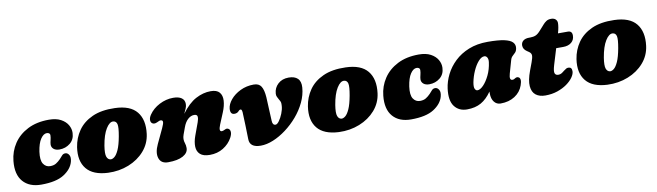

<svg xmlns="http://www.w3.org/2000/svg" viewBox="-36 -1050 5247 1533"><g transform="rotate(-10 2588.0 -283.5)"><path d="M319.5 -382.5Q293 -382.5 269.8 -348Q246.5 -313.5 236.5 -246.5Q227 -178.5 247 -148.2Q267 -118 302 -118Q331 -118 350 -129.8Q369 -141.5 387 -160Q399.5 -173.5 410 -185.8Q420.5 -198 437.5 -198Q456 -198 467.8 -178.5Q479.5 -159 470 -123.5Q454.5 -66 391 -25.5Q327.5 15 206.5 15Q110 15 59.2 -43Q8.5 -101 19.5 -209.5Q27 -286 68.5 -348.5Q110 -411 182.5 -448Q255 -485 355 -485Q413.5 -485 451.2 -464.5Q489 -444 507 -412.8Q525 -381.5 523.5 -348Q521.5 -295.5 484.8 -265.8Q448 -236 398 -236Q368.5 -236 351.2 -250.2Q334 -264.5 334.5 -287.5Q335.5 -303.5 340.5 -322.2Q345.5 -341 346 -361Q346.5 -371 339 -376.8Q331.5 -382.5 319.5 -382.5Z M889.5 -485Q1013.5 -481.5 1066.5 -416.2Q1119.5 -351 1105 -237.5Q1095 -160 1044.2 -102Q993.5 -44 915.8 -13Q838 18 747.5 14.5Q627 9 574.8 -55.2Q522.5 -119.5 539 -230Q550 -302.5 591 -361.8Q632 -421 706.2 -454.8Q780.5 -488.5 889.5 -485ZM786 -87.5Q800.5 -86 818 -99.8Q835.5 -113.5 852.5 -151Q869.5 -188.5 882 -257Q895 -328.5 889 -354Q883 -379.5 859.5 -382Q829.5 -385.5 800 -338Q770.5 -290.5 756 -203Q746 -139.5 755.2 -114.8Q764.5 -90 786 -87.5Z M1163 -314Q1150.5 -322.5 1150.2 -341.5Q1150 -360.5 1165 -383Q1196 -429 1250.2 -457Q1304.5 -485 1362 -485Q1406.5 -485 1430.2 -468.2Q1454 -451.5 1454 -419Q1454 -402.5 1446.2 -383.5Q1438.5 -364.5 1428 -343.5Q1485.5 -421.5 1545.5 -453.2Q1605.5 -485 1666.5 -485Q1716 -485 1737.2 -460Q1758.5 -435 1756.2 -393.2Q1754 -351.5 1733 -301L1695 -209Q1673 -155 1700 -155Q1709.5 -155 1725 -163Q1744 -174 1759 -161Q1769 -152.5 1769.2 -134.5Q1769.5 -116.5 1756 -91Q1730 -43.5 1682.2 -14.2Q1634.5 15 1573.5 15Q1520.5 15 1495.2 -7.8Q1470 -30.5 1468.5 -69.2Q1467 -108 1484 -155L1522 -259Q1532 -286 1529.8 -303.5Q1527.5 -321 1504 -321Q1476.5 -321 1452.5 -299Q1428.5 -277 1414 -236Q1400.5 -200 1393.8 -180.8Q1387 -161.5 1387 -146Q1387 -128 1393 -111Q1399 -94 1399 -72Q1399 -32.5 1355.8 -8.8Q1312.5 15 1235 15Q1178 15 1162.5 -30.5Q1147 -76 1178 -142L1234 -261Q1251.5 -298 1249.8 -311.5Q1248 -325 1232.5 -325Q1226 -325 1219.8 -322.2Q1213.5 -319.5 1204 -315Q1190.5 -308.5 1180.2 -308.8Q1170 -309 1163 -314Z M1896 -56Q1895 -108 1893.2 -166Q1891.5 -224 1889 -276Q1887 -291.5 1883.8 -295.5Q1880.5 -299.5 1875 -299.5Q1867.5 -299.5 1860 -290.5Q1846.5 -274 1823.5 -274Q1789 -274 1792 -319.5Q1795 -356.5 1825.5 -393Q1856 -429.5 1905.5 -453.5Q1955 -477.5 2014 -477.5Q2056.5 -477.5 2074.5 -448.5Q2092.5 -419.5 2096.5 -360.5Q2099.5 -300 2101.5 -252Q2103.5 -204 2105.5 -167.5Q2106.5 -131.5 2131.5 -131.5Q2144.5 -131.5 2161 -154.2Q2177.5 -177 2190.5 -209.2Q2203.5 -241.5 2205.5 -270Q2207 -289.5 2204.8 -299.5Q2202.5 -309.5 2192.5 -325Q2186 -337 2180 -349Q2174 -361 2175.5 -376Q2178.5 -422 2212 -453Q2245.5 -484 2298.5 -484Q2346.5 -484 2371.2 -460.2Q2396 -436.5 2392.5 -387Q2388 -326.5 2360.2 -268.2Q2332.5 -210 2289 -159.2Q2245.5 -108.5 2193.5 -69.8Q2141.5 -31 2088 -9Q2034.5 13 1987 13Q1896.5 13 1896 -56Z M2761 -485Q2885 -481.5 2938 -416.2Q2991 -351 2976.5 -237.5Q2966.5 -160 2915.8 -102Q2865 -44 2787.2 -13Q2709.5 18 2619 14.5Q2498.5 9 2446.2 -55.2Q2394 -119.5 2410.5 -230Q2421.5 -302.5 2462.5 -361.8Q2503.5 -421 2577.8 -454.8Q2652 -488.5 2761 -485ZM2657.5 -87.5Q2672 -86 2689.5 -99.8Q2707 -113.5 2724 -151Q2741 -188.5 2753.5 -257Q2766.5 -328.5 2760.5 -354Q2754.5 -379.5 2731 -382Q2701 -385.5 2671.5 -338Q2642 -290.5 2627.5 -203Q2617.5 -139.5 2626.8 -114.8Q2636 -90 2657.5 -87.5Z M3318 -382.5Q3291.5 -382.5 3268.2 -348Q3245 -313.5 3235 -246.5Q3225.5 -178.5 3245.5 -148.2Q3265.5 -118 3300.5 -118Q3329.5 -118 3348.5 -129.8Q3367.5 -141.5 3385.5 -160Q3398 -173.5 3408.5 -185.8Q3419 -198 3436 -198Q3454.5 -198 3466.2 -178.5Q3478 -159 3468.5 -123.5Q3453 -66 3389.5 -25.5Q3326 15 3205 15Q3108.5 15 3057.8 -43Q3007 -101 3018 -209.5Q3025.5 -286 3067 -348.5Q3108.5 -411 3181 -448Q3253.5 -485 3353.5 -485Q3412 -485 3449.8 -464.5Q3487.5 -444 3505.5 -412.8Q3523.5 -381.5 3522 -348Q3520 -295.5 3483.2 -265.8Q3446.5 -236 3396.5 -236Q3367 -236 3349.8 -250.2Q3332.5 -264.5 3333 -287.5Q3334 -303.5 3339 -322.2Q3344 -341 3344.5 -361Q3345 -371 3337.5 -376.8Q3330 -382.5 3318 -382.5Z M4043.5 -209Q4028.5 -156 4055.5 -156Q4064.5 -156 4069.5 -159Q4074.5 -162 4082 -166Q4095.5 -173.5 4108.5 -166Q4118.5 -161 4120.5 -145.2Q4122.5 -129.5 4112.5 -101Q4094 -48 4046 -17Q3998 14 3930.5 14Q3898.5 14 3878.5 -11.2Q3858.5 -36.5 3858.5 -80Q3858.5 -88 3858.5 -95.5Q3820 -39.5 3772.8 -12.8Q3725.5 14 3658.5 14Q3593.5 14 3557.5 -33Q3521.5 -80 3534 -176.5Q3541.5 -233.5 3569.2 -289Q3597 -344.5 3644.5 -389.8Q3692 -435 3759.2 -462Q3826.5 -489 3912.5 -489Q3998.5 -489 4046.8 -478.5Q4095 -468 4113.5 -448.2Q4132 -428.5 4128.5 -401Q4125.5 -378.5 4114.2 -366.5Q4103 -354.5 4091 -344Q4079 -333.5 4073.5 -314ZM3745.5 -191Q3738.5 -153 3746.2 -137.5Q3754 -122 3766.5 -122Q3789 -122 3815.8 -149.8Q3842.5 -177.5 3864.8 -223.8Q3887 -270 3894.5 -326Q3898 -351 3889.5 -365.5Q3881 -380 3866.5 -380Q3842.5 -380 3817.8 -351.8Q3793 -323.5 3773.8 -280.2Q3754.5 -237 3745.5 -191Z M4224.5 -352 4209.5 -362Q4179.5 -382 4179.5 -412Q4179.5 -436 4197 -450Q4214.5 -464 4244.5 -464H4253.5Q4280 -464 4298.5 -471.8Q4317 -479.5 4338.5 -504L4379.5 -550Q4389.5 -561.5 4404.8 -571.8Q4420 -582 4444 -582Q4467.5 -582 4480 -569.8Q4492.5 -557.5 4492.5 -539.5Q4492.5 -525 4489 -504Q4485.5 -483 4478 -458H4558.5Q4592.5 -458 4592.5 -421Q4592.5 -386 4567.5 -365Q4542.5 -344 4500.5 -344H4443.5L4404 -214Q4389.5 -165.5 4396 -148.8Q4402.5 -132 4424 -132Q4438.5 -132 4448.8 -137.8Q4459 -143.5 4474 -156Q4487.5 -166.5 4495 -170.2Q4502.5 -174 4512 -174Q4540 -174 4540 -141Q4540 -118.5 4521.5 -91.8Q4503 -65 4469.8 -41.2Q4436.5 -17.5 4391.8 -2.2Q4347 13 4294 13Q4246 13 4216.5 -10Q4187 -33 4183 -81Q4179 -129 4207 -204L4230.5 -267Q4244 -303 4243.5 -321.2Q4243 -339.5 4224.5 -352Z M4938.5 -485Q5062.5 -481.5 5115.5 -416.2Q5168.5 -351 5154 -237.5Q5144 -160 5093.2 -102Q5042.5 -44 4964.8 -13Q4887 18 4796.5 14.5Q4676 9 4623.8 -55.2Q4571.5 -119.5 4588 -230Q4599 -302.5 4640 -361.8Q4681 -421 4755.2 -454.8Q4829.5 -488.5 4938.5 -485ZM4835 -87.5Q4849.5 -86 4867 -99.8Q4884.5 -113.5 4901.5 -151Q4918.5 -188.5 4931 -257Q4944 -328.5 4938 -354Q4932 -379.5 4908.5 -382Q4878.5 -385.5 4849 -338Q4819.5 -290.5 4805 -203Q4795 -139.5 4804.2 -114.8Q4813.5 -90 4835 -87.5Z"/></g></svg>

Font: Fraunces 9pt SuperSoft Black
Style: Italic
Weight: 900
Italic angle: -16°
Version: Version 1.000;[0bf87f6ff]